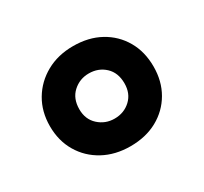

<svg xmlns="http://www.w3.org/2000/svg" viewBox="-83 -836 594 560"><g transform="rotate(-30 214.0 -555.5)"><path d="M214 -387Q163 -387 123.5 -408.5Q84 -430 61.5 -468Q39 -506 39 -555Q39 -604 61.5 -642Q84 -680 123.5 -702Q163 -724 214 -724Q266 -724 305 -702.5Q344 -681 366 -643Q388 -605 388 -555Q388 -506 366 -468Q344 -430 305 -408.5Q266 -387 214 -387ZM214 -480Q246 -480 268 -500.5Q290 -521 290 -555Q290 -591 268 -611.5Q246 -632 214 -632Q183 -632 160.5 -611.5Q138 -591 138 -555Q138 -521 160.5 -500.5Q183 -480 214 -480Z"/></g></svg>

Font: Noto Sans NKo Unjoined
Style: Bold
Weight: 700
Designer: Monotype Design Team
Foundry: Monotype Imaging Inc.
Version: Version 2.004